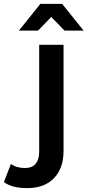

<svg xmlns="http://www.w3.org/2000/svg" viewBox="-113 -764 449 985"><path d="M-93 170 -57 77Q-29 98 16 98Q51 98 69.5 76.5Q88 55 88 13V-534H213V10Q213 99 164 150Q115 201 27 201Q-52 201 -93 170ZM218 -607 150 -677 82 -607H-16L94 -744H206L316 -607Z"/></svg>

Font: Montserrat Alternates SemiBold
Style: Regular
Weight: 600
Designer: Julieta Ulanovsky
Foundry: Julieta Ulanovsky
Version: Version 7.200